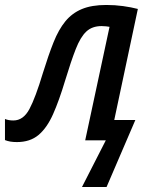

<svg xmlns="http://www.w3.org/2000/svg" viewBox="-63 -565 606 773"><path d="M267 188 363 0H280L378 -457Q372 -458 364 -459Q356 -460 346 -460Q308 -460 284.5 -438Q261 -416 242 -367.5Q223 -319 199 -240Q175 -160 150.5 -105Q126 -50 92 -21.5Q58 7 5 7Q-10 7 -21.5 5Q-33 3 -43 -1V-86Q-29 -80 -9 -80Q31 -80 55.5 -126Q80 -172 110 -272Q132 -343 152.5 -394.5Q173 -446 200 -479Q227 -512 266.5 -528.5Q306 -545 365 -545Q400 -545 432.5 -540.5Q465 -536 492 -529L397 -82H482L366 188Z"/></svg>

Font: Noto Sans SemiCondensed Medium
Style: Italic
Weight: 500
Width: 4
Italic angle: -12°
Designer: Monotype Design Team
Foundry: Monotype Imaging Inc.
Version: Version 2.013; ttfautohint (v1.8.4.7-5d5b)